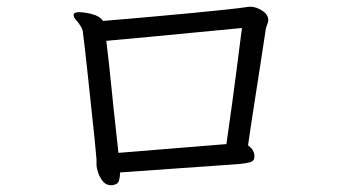

<svg xmlns="http://www.w3.org/2000/svg" viewBox="-20 -602 1040 569"><path d="M734 -138Q734 -125 722 -121.5Q710 -118 690 -116L336 -91Q335 -63 326.5 -58Q318 -53 310 -53Q294 -53 284.5 -65Q275 -77 270.5 -91.5Q266 -106 266 -112V-130Q264 -155 260 -194Q256 -233 251 -278Q246 -323 241.5 -367.5Q237 -412 232.5 -450Q228 -488 225 -512Q224 -515 222 -519Q220 -523 218 -526Q214 -533 206 -542Q198 -551 198 -558Q199 -566 215 -566Q221 -566 235 -564Q249 -562 263.5 -556.5Q278 -551 285 -540Q313 -542 357 -546Q401 -550 452.5 -554.5Q504 -559 555 -564Q606 -569 649 -573.5Q692 -578 718 -582H722Q739 -582 757 -570.5Q775 -559 775 -542Q775 -536 772 -530Q772 -529 770.5 -525.5Q769 -522 768 -518Q762 -477 754.5 -429Q747 -381 739.5 -332.5Q732 -284 725.5 -242Q719 -200 715 -171Q723 -166 728 -158.5Q733 -151 734 -141ZM651 -175Q657 -215 668 -296Q679 -377 697 -519Q632 -513 560.5 -506Q489 -499 420 -492.5Q351 -486 295 -481Q298 -457 302.5 -417.5Q307 -378 311.5 -331Q316 -284 321.5 -236.5Q327 -189 331 -149Z"/></svg>

Font: Moon Stars Kai T
Style: Regular
Weight: 400
Designer: GuiWonder
Version: Version 1.101